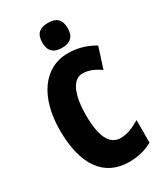

<svg xmlns="http://www.w3.org/2000/svg" viewBox="-230 -1028 967 1128"><g transform="rotate(-30 253.5 -463.5)"><path d="M293 -937C233 -937 207 -909 207 -852C207 -796 236 -768 293 -768C350 -768 379 -796 379 -852C379 -908 353 -937 293 -937ZM320 -578C363 -578 400 -561 438 -534L483 -674C426 -708 368 -724 305 -724C140 -724 39 -575 39 -355C39 -119 131 10 301 10C360 10 413 -3 459 -30V-182C416 -157 374 -137 328 -137C253 -137 216 -209 216 -354C216 -493 253 -578 320 -578Z"/></g></svg>

Font: Noto Sans Telugu ExtraCondensed Black
Style: Regular
Weight: 900
Width: 2
Designer: Jelle Bosma - Monotype Design Team
Foundry: Monotype Imaging Inc.
Version: Version 2.005